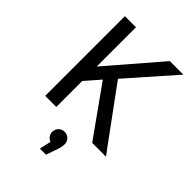

<svg xmlns="http://www.w3.org/2000/svg" viewBox="-267 -807 1175 1175"><g transform="rotate(45 320.5 -219.5)"><path d="M100 0V-690H196V-350L489 -690H606L341 -389L626 0H507L279 -320L196 -225V0ZM394 125Q394 139 390.5 153.5Q387 168 379 191L358 251H305L322 176Q306 170 296 156Q286 142 286 125Q286 102 301.5 86.5Q317 71 340 71Q363 71 378.5 86.5Q394 102 394 125Z"/></g></svg>

Font: Radio Canada
Style: Regular
Weight: 400
Designer: Charles Daoud, Etienne Aubert Bonn, Alexandre Saumier Demers, Jacques Le Bailly
Foundry: Radio-Canada
Version: Version 2.104;gftools[0.9.28.dev5+ged2979d]